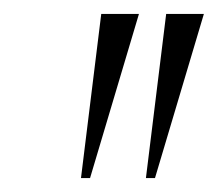

<svg xmlns="http://www.w3.org/2000/svg" viewBox="-20 -734 312 275"><path d="M96 -479 125 -714H179L109 -479ZM189 -479 218 -714H272L202 -479Z"/></svg>

Font: Noto Serif Display ExtraCondensed Light
Style: Italic
Weight: 300
Width: 2
Italic angle: -12°
Designer: Monotype Design Team
Foundry: Monotype Imaging Inc.
Version: Version 2.009